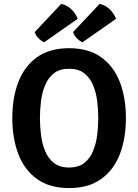

<svg xmlns="http://www.w3.org/2000/svg" viewBox="-20 -942 702 976"><path d="M42.5 -342Q42.5 -446 73.8 -526.2Q105 -606.5 169 -651.8Q233 -697 331 -697Q430 -697 494 -651.2Q558 -605.5 589 -525.5Q620 -445.5 620 -342Q620 -237.5 588.8 -157.2Q557.5 -77 493.5 -31.5Q429.5 14 331 14Q232.5 14 168.5 -31.8Q104.5 -77.5 73.5 -158Q42.5 -238.5 42.5 -342ZM183 -342Q183 -299.5 188.5 -255.5Q194 -211.5 209.5 -174Q225 -136.5 254.2 -113.5Q283.5 -90.5 331 -90.5Q379 -90.5 408.2 -113.5Q437.5 -136.5 453 -174Q468.5 -211.5 474 -255.5Q479.5 -299.5 479.5 -342Q479.5 -384.5 474 -428.5Q468.5 -472.5 453 -509.5Q437.5 -546.5 408.2 -569.5Q379 -592.5 331 -592.5Q283.5 -592.5 254.2 -569.5Q225 -546.5 209.5 -509.5Q194 -472.5 188.5 -428.5Q183 -384.5 183 -342ZM486.5 -922.5Q517.5 -915 538.8 -893.8Q560 -872.5 570 -846.5L399.5 -727Q385 -733 370.5 -747.8Q356 -762.5 351.5 -779ZM291.5 -922.5Q322.5 -915 343.8 -893.8Q365 -872.5 375 -846.5L204.5 -727Q189.5 -733 175.2 -748Q161 -763 156.5 -779Z"/></svg>

Font: Signika SC SemiBold
Style: Regular
Weight: 600
Designer: Anna Giedryś
Foundry: Anna Giedryś
Version: Version 2.000; ttfautohint (v1.8.3) -l 8 -r 50 -G 200 -x 9 -